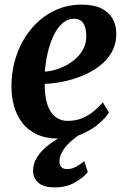

<svg xmlns="http://www.w3.org/2000/svg" viewBox="-20 -588 547 830"><path d="M451 -101.5Q438 -80.5 408.2 -54.2Q378.5 -28 334.2 -8.5Q290 11 233 11Q177 11 138 -7.8Q99 -26.5 75 -58.8Q51 -91 40.2 -130.8Q29.5 -170.5 29.5 -211.5Q29.5 -287 52.5 -351.8Q75.5 -416.5 116.5 -465Q157.5 -513.5 212.8 -540.8Q268 -568 332.5 -568Q384.5 -568 417.2 -552Q450 -536 466 -508.2Q482 -480.5 482.5 -446Q483.5 -398.5 463 -362.5Q442.5 -326.5 408.2 -301Q374 -275.5 332.5 -259Q291 -242.5 249.5 -234.5Q208 -226.5 173.5 -225.5Q173 -190.5 178.5 -161.2Q184 -132 196.2 -110.5Q208.5 -89 227.8 -77.2Q247 -65.5 273 -65.5Q308 -65.5 335.8 -77.2Q363.5 -89 385.5 -107.2Q407.5 -125.5 424.5 -145.5ZM302.5 -507Q270.5 -507 247.5 -485.2Q224.5 -463.5 209 -428.8Q193.5 -394 185 -354.2Q176.5 -314.5 174 -278.5Q195.5 -279.5 220.2 -286.8Q245 -294 268.8 -307Q292.5 -320 312 -338.8Q331.5 -357.5 342.8 -382Q354 -406.5 353 -436Q352 -471.5 339 -489.2Q326 -507 302.5 -507ZM216 222Q167 222 145 201.2Q123 180.5 123 151Q123 121.5 137.5 96.5Q152 71.5 175.2 51Q198.5 30.5 225.8 14Q253 -2.5 278 -15L303.5 -25.5L333 -12Q303.5 7 282 27.2Q260.5 47.5 249 67.8Q237.5 88 237 108Q237 127 246 135Q255 143 270 143Q289 143 307.2 133.5Q325.5 124 344.5 109L359.5 156Q341 179.5 303.5 201Q266 222.5 216 222Z"/></svg>

Font: Merriweather 24pt
Style: Bold Italic
Weight: 700
Italic angle: -7.8°
Designer: Eben Sorkin
Foundry: Eben Sorkin
Version: Version 2.101